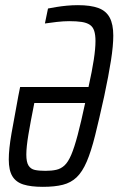

<svg xmlns="http://www.w3.org/2000/svg" viewBox="-20 -716 459 744"><path d="M146 8Q100 8 71 -1Q42 -10 28 -33Q14 -56 14 -98Q14 -138 24.5 -198.5Q35 -259 51 -344L58 -379H323Q337 -442 343.5 -485Q350 -528 350 -557Q350 -581 345 -596.5Q340 -612 328 -620Q316 -628 296.5 -631Q277 -634 248 -634Q227 -634 200 -631Q173 -628 154 -625L166 -683Q181 -686 199.5 -689Q218 -692 239 -694Q260 -696 282 -696Q331 -696 361 -685Q391 -674 405 -648Q419 -622 419 -578Q419 -539 410 -481.5Q401 -424 384 -344Q364 -253 348.5 -191Q333 -129 316 -89.5Q299 -50 277 -29Q255 -8 223.5 0Q192 8 146 8ZM156 -54Q180 -54 198 -58Q216 -62 230 -75Q244 -88 256 -116Q268 -144 281 -193Q294 -242 310 -317H113Q98 -242 90 -194Q82 -146 82 -117Q82 -88 90.5 -74.5Q99 -61 115 -57.5Q131 -54 156 -54Z"/></svg>

Font: Saira ExtraCondensed
Style: Italic
Weight: 400
Width: 2
Italic angle: -12°
Designer: Hector Gatti with collaboration of the Omnibus-Type team
Foundry: Omnibus-Type
Version: Version 1.101